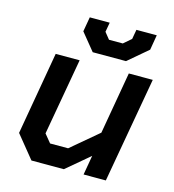

<svg xmlns="http://www.w3.org/2000/svg" viewBox="-105 -787 793 875"><g transform="rotate(15 291.5 -349.5)"><path d="M36 -107 104 -498H217L153 -136L185 -97H270L398 -205L449 -498H562L474 0H369L385 -92L276 0H123ZM199 -630 211 -699H305L297 -654L322 -623H387L423 -654L431 -699H527L515 -628L422 -549H265Z"/></g></svg>

Font: Chakra Petch SemiBold
Style: Italic
Weight: 600
Italic angle: -10°
Designer: Katatrad Aksorn Co.,Ltd.
Foundry: Cadson Demak Co.,Ltd.
Version: Version 1.000; ttfautohint (v1.6)